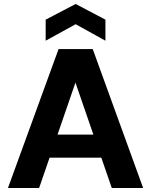

<svg xmlns="http://www.w3.org/2000/svg" viewBox="-20 -947 761 967"><path d="M20 0 275 -700H447L701 0H543L360 -531L177 0ZM131 -153 170 -269H538L577 -153ZM210 -742V-848L361 -927L511 -848V-742L361 -825Z"/></svg>

Font: DM Sans 16pt Black
Style: Regular
Weight: 900
Version: Version 4.004;gftools[0.9.30]